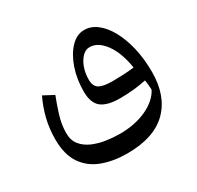

<svg xmlns="http://www.w3.org/2000/svg" viewBox="-147 -602 1038 1014"><g transform="rotate(-30 371.5 -94.5)"><path d="M681.6 -63Q681.6 83 599.4 164.1Q517.1 245.1 355 245.1Q270.5 245.1 203.9 220.2Q137.2 195.3 99.1 139.4Q61 83.5 61 -8.8Q61 -73.7 75.2 -131.8Q89.4 -189.9 116.2 -246.1L178.7 -212.9Q160.6 -167 144.3 -114.7Q127.9 -62.5 127.4 -8.8Q127.4 35.2 150.6 63.5Q173.8 91.8 211.2 107.7Q248.5 123.5 291.3 129.6Q334 135.7 372.6 135.7Q465.3 135.7 535.4 103Q605.5 70.3 632.8 17.1Q632.3 1 630.9 -12.5Q629.4 -25.9 627 -42.5Q550.8 -26.4 466.8 -26.4Q389.6 -26.4 353.5 -54.9Q317.4 -83.5 317.4 -153.3Q317.4 -228.5 339.4 -292.2Q361.3 -356 398.4 -395Q435.5 -434.1 481.4 -434.1Q522.5 -434.1 558.6 -406.2Q594.7 -378.4 622.3 -328.1Q649.9 -277.8 665.8 -210.2Q681.6 -142.6 681.6 -63ZM608.9 -131.8Q593.3 -230 552 -285.6Q510.7 -341.3 460.4 -341.3Q436 -341.3 415.8 -320.6Q395.5 -299.8 383.5 -266.4Q371.6 -232.9 371.6 -194.3Q371.6 -154.3 396 -139.4Q420.4 -124.5 478.5 -124.5Q508.8 -124.5 543.2 -126.2Q577.6 -127.9 608.9 -131.8Z"/></g></svg>

Font: Pinar-FD Medium
Style: Regular
Weight: 500
Designer: Amin Abedi
Version: Version 3.000